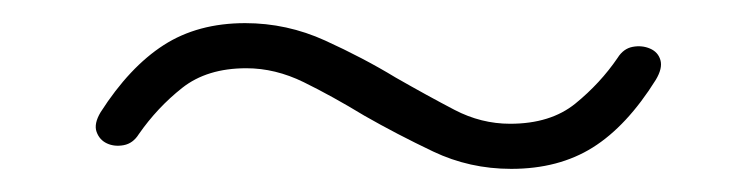

<svg xmlns="http://www.w3.org/2000/svg" viewBox="-20 -370 640 166"><path d="M422 -224Q386 -224 354.5 -239Q323 -254 295 -270Q267 -287 242.5 -299Q218 -311 193 -311Q159 -311 137.5 -294Q116 -277 100 -254Q95 -246 87 -244.5Q79 -243 72.5 -246Q66 -249 63.5 -256Q61 -263 67 -273Q92 -312 121.5 -331Q151 -350 192 -350Q228 -350 261 -335Q294 -320 322 -303Q350 -287 373 -275Q396 -263 421 -263Q456 -263 477.5 -280.5Q499 -298 514 -320Q519 -328 527 -329.5Q535 -331 542 -328Q549 -325 551 -318Q553 -311 547 -301Q522 -261 492.5 -242.5Q463 -224 422 -224Z"/></svg>

Font: Nunito ExtraLight
Style: Italic
Weight: 200
Italic angle: -9°
Designer: Vernon Adams
Foundry: Vernon Adams
Version: Version 3.602